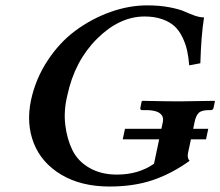

<svg xmlns="http://www.w3.org/2000/svg" viewBox="-20 -678 812 708"><path d="M575.2 -203.1 580.6 -229Q583.5 -244.1 575.9 -253.9Q568.4 -263.7 553.5 -267.8Q538.6 -272 517.6 -272H503.9Q496.1 -272 497.6 -280.8L502.4 -304.2L504.9 -306.2Q601.6 -304.2 640.6 -304.2L771 -306.2L772.5 -304.2L767.6 -280.8Q765.6 -272 757.8 -272H752Q723.6 -272 713.1 -262Q702.6 -252 697.8 -229L692.4 -203.1H748L739.7 -164.1H684.1L673.3 -113.8Q669.4 -95.2 679.2 -85Q613.3 -37.6 543.5 -13.9Q473.6 9.8 383.8 9.8Q279.8 9.8 206.8 -33.4Q133.8 -76.7 105 -148.9Q76.2 -221.2 94.2 -308.1Q111.3 -387.7 155.8 -455.1Q200.2 -522.5 259.5 -565.9Q318.8 -609.4 387.2 -633.8Q455.6 -658.2 522.9 -658.2Q568.8 -658.2 605.2 -651.1Q641.6 -644 659.4 -636Q677.2 -627.9 696.8 -620.8Q716.3 -613.8 732.4 -613.8Q721.7 -546.9 718.8 -444.8L677.7 -437Q675.3 -467.8 669.9 -491.9Q664.6 -516.1 652.8 -540.5Q641.1 -564.9 623.8 -581.1Q606.4 -597.2 578.1 -607.2Q549.8 -617.2 513.2 -617.2Q420.4 -617.2 337.9 -535.2Q255.4 -453.1 228.5 -327.1Q214.4 -270.5 220.7 -217.5Q227.1 -164.6 247.3 -123.8Q267.6 -83 310.3 -58.6Q353 -34.2 411.1 -34.2Q490.7 -34.2 547.9 -74.2L566.9 -164.1H432.6L440.9 -203.1Z"/></svg>

Font: Linux Libertine Slanted
Style: Semibold Slanted
Weight: 600
Designer: Philipp H. Poll
Foundry: Philipp H. Poll
Version: Version 5.1.1